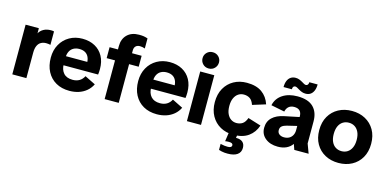

<svg xmlns="http://www.w3.org/2000/svg" viewBox="-84 -1241 3947 1950"><g transform="rotate(15 1889.5 -266.0)"><path d="M47 0V-522.2H186.4V-468.5Q202.4 -498.5 234.3 -516.3Q266.2 -534.2 311.2 -534.2Q320.5 -534.2 328.8 -533.4Q337.2 -532.6 343.5 -530.6V-389.6Q331.3 -392.3 320.7 -393.5Q310.1 -394.8 297.5 -394.8Q267.6 -394.8 244.3 -381.8Q220.9 -368.8 208 -340.6Q195 -312.3 195 -266.2V0Z M648.9 12Q567.2 12 506.8 -22.4Q446.3 -56.9 413.4 -119.6Q380.5 -182.2 380.5 -265.8Q380.5 -344.8 414.5 -405.4Q448.4 -466 508 -500.1Q567.6 -534.2 643.7 -534.2Q718.8 -534.2 775 -503.4Q831.2 -472.7 862.2 -416.1Q893.2 -359.6 893.2 -282.1Q893.2 -267.8 892.1 -251.2Q891 -234.6 889.3 -223.7H450.2V-319.2H795.3L750.7 -303.4Q751 -343.1 737.9 -370.4Q724.8 -397.8 699.9 -411.6Q675 -425.4 638.8 -425.4Q605.2 -425.4 579.2 -411.4Q553.1 -397.3 538.8 -369.2Q524.6 -341.1 524.6 -299V-236.9Q524.6 -177.2 556.5 -141Q588.4 -104.7 652.1 -104.7Q692.9 -104.7 722.5 -122.1Q752.2 -139.5 770.3 -174.3L882.5 -118.8Q862.1 -76.7 827.1 -47.2Q792.1 -17.7 746.9 -2.9Q701.6 12 648.9 12Z M1018 0V-557Q1018 -632.8 1063.6 -677.4Q1109.2 -722 1187 -722Q1218 -722 1236.5 -719Q1255 -716 1279 -708V-602Q1264 -607 1252 -609.5Q1240 -612 1225.8 -612Q1198 -612 1182 -596.3Q1166 -580.7 1166 -552V0ZM930 -407V-522H1267V-407Z M1567.9 12Q1486.2 12 1425.8 -22.4Q1365.3 -56.9 1332.4 -119.6Q1299.5 -182.2 1299.5 -265.8Q1299.5 -344.8 1333.5 -405.4Q1367.4 -466 1427 -500.1Q1486.6 -534.2 1562.7 -534.2Q1637.8 -534.2 1694 -503.4Q1750.2 -472.7 1781.2 -416.1Q1812.2 -359.6 1812.2 -282.1Q1812.2 -267.8 1811.1 -251.2Q1810 -234.6 1808.3 -223.7H1369.2V-319.2H1714.3L1669.7 -303.4Q1670 -343.1 1656.9 -370.4Q1643.8 -397.8 1618.9 -411.6Q1594 -425.4 1557.8 -425.4Q1524.2 -425.4 1498.2 -411.4Q1472.1 -397.3 1457.8 -369.2Q1443.6 -341.1 1443.6 -299V-236.9Q1443.6 -177.2 1475.5 -141Q1507.4 -104.7 1571.1 -104.7Q1611.9 -104.7 1641.5 -122.1Q1671.2 -139.5 1689.3 -174.3L1801.5 -118.8Q1781.1 -76.7 1746.1 -47.2Q1711.1 -17.7 1665.9 -2.9Q1620.6 12 1567.9 12Z M1883 0V-522.2H2031V0ZM1957.1 -573.5Q1919.8 -573.5 1895.3 -598.7Q1870.8 -624 1870.8 -659.3Q1870.8 -694.6 1895.3 -719.3Q1919.8 -744.1 1957.1 -744.1Q1994.5 -744.1 2019 -719.3Q2043.5 -694.6 2043.5 -659.3Q2043.5 -624 2019 -598.7Q1994.5 -573.5 1957.1 -573.5Z M2372.4 12Q2295.5 12 2235.6 -21.4Q2175.6 -54.8 2141 -116.4Q2106.5 -178.1 2106.5 -261.2Q2106.5 -345.1 2141 -406.2Q2175.6 -467.4 2235.6 -500.8Q2295.5 -534.2 2372.4 -534.2Q2471.5 -534.2 2531.3 -491.5Q2591.1 -448.8 2616.1 -372.7L2478.7 -330.2Q2463.2 -375.8 2436.3 -393.2Q2409.5 -410.6 2373 -410.6Q2341.1 -410.6 2315.4 -393.8Q2289.6 -376.9 2274.3 -343.8Q2258.9 -310.7 2258.9 -261.2Q2258.9 -211.8 2274.3 -178.5Q2289.6 -145.3 2315.4 -128.4Q2341.1 -111.5 2373 -111.5Q2408.8 -111.5 2435.6 -129.1Q2462.5 -146.6 2478.7 -192.3L2616.1 -149.8Q2591.1 -74.6 2530.9 -31.3Q2470.7 12 2372.4 12ZM2366.9 212Q2350.2 212 2334.1 210.7Q2318 209.4 2303.2 205.9Q2288.4 202.4 2273.5 197.7V134.7Q2297.9 140.1 2315.1 142.3Q2332.2 144.5 2349.6 144.5Q2370.7 144.5 2381.6 137.8Q2392.4 131.1 2392.4 118.5Q2392.4 105.8 2382 99.4Q2371.6 93.1 2349.2 93.1Q2339.2 93.1 2329.9 93.8Q2320.6 94.4 2310.6 96.4L2328.1 -24.3H2417.6L2404.6 60.1L2379.2 40.8Q2387.5 37.8 2396.1 36.5Q2404.7 35.1 2413 35.1Q2456.5 35.1 2479.6 55.8Q2502.7 76.6 2502.7 116.2Q2502.7 162.4 2467.8 187.2Q2432.8 212 2366.9 212Z M2840.3 12Q2758.9 12 2708.5 -29.2Q2658 -70.3 2658 -138.1Q2658 -205.2 2701.6 -246.8Q2745.1 -288.4 2823.1 -304.3L3027.1 -346.7V-254.6L2874.8 -218.1Q2842.1 -210.1 2824.7 -195.5Q2807.4 -180.9 2807.4 -153.9Q2807.4 -126.1 2827.4 -111.2Q2847.4 -96.4 2877 -96.4Q2909.2 -96.4 2931.5 -109.4Q2953.8 -122.3 2965.9 -145.3Q2978.1 -168.3 2978.1 -197.7V-341.1Q2978.1 -381.5 2958.3 -401.5Q2938.4 -421.5 2899.8 -421.5Q2864 -421.5 2842.1 -402.9Q2820.2 -384.3 2812.5 -349.9L2670.1 -378.2Q2686.3 -451.9 2748.7 -493Q2811.1 -534.2 2904.8 -534.2Q3017.6 -534.2 3071.9 -480Q3126.1 -425.9 3126.1 -329.8V-98.3L3162.7 0H3012.1L2991.8 -57.6Q2968.3 -24.1 2930 -6Q2891.7 12 2840.3 12ZM2973.1 -581.2Q2952.6 -581.2 2935.2 -587.7Q2917.8 -594.3 2903 -603Q2888.3 -611.7 2876.7 -618.2Q2865 -624.8 2856.2 -624.8Q2843.2 -624.8 2836 -615.9Q2828.8 -607.1 2828.5 -588.4H2741.3Q2741.3 -627.7 2752.9 -655Q2764.5 -682.3 2786 -696.6Q2807.5 -710.9 2836.9 -710.9Q2857.3 -710.9 2874.8 -704.4Q2892.2 -697.8 2906.9 -689.1Q2921.7 -680.4 2933.3 -673.9Q2944.9 -667.3 2953.8 -667.3Q2966.3 -667.3 2973.9 -676.5Q2981.4 -685.7 2981.7 -703.4H3068.9Q3068.9 -665.2 3057.3 -637.5Q3045.7 -609.8 3024.6 -595.5Q3003.4 -581.2 2973.1 -581.2Z M3477.4 12Q3398.4 12 3336.7 -21.3Q3275 -54.6 3239.8 -115.9Q3204.5 -177.2 3204.5 -260.9Q3204.5 -345.4 3239.8 -406.3Q3275 -467.3 3336.7 -500.7Q3398.4 -534.2 3477.4 -534.2Q3556.7 -534.2 3618.3 -500.7Q3679.9 -467.3 3715.1 -406.3Q3750.3 -345.4 3750.3 -260.9Q3750.3 -177.2 3715.1 -115.9Q3679.9 -54.6 3618.3 -21.3Q3556.7 12 3477.4 12ZM3477.4 -111.5Q3512.6 -111.5 3539.7 -128.8Q3566.8 -146.1 3582.3 -179.4Q3597.9 -212.6 3597.9 -260.9Q3597.9 -309.6 3582.3 -342.8Q3566.8 -376 3539.7 -393.3Q3512.6 -410.6 3477.4 -410.6Q3442.3 -410.6 3414.8 -393.3Q3387.3 -376 3372.1 -342.8Q3356.9 -309.6 3356.9 -260.9Q3356.9 -212.6 3372.1 -179.4Q3387.3 -146.1 3414.8 -128.8Q3442.3 -111.5 3477.4 -111.5Z"/></g></svg>

Font: TikTok Sans Light
Style: Regular
Weight: 300
Version: Version 4.000